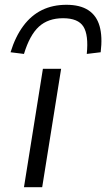

<svg xmlns="http://www.w3.org/2000/svg" viewBox="-20 -781 443 801"><path d="M80 0 159 -494H235L156 0ZM80 -556 24 -563Q44 -628 77 -672.5Q110 -717 155 -739Q200 -761 257 -761Q314 -761 348.5 -738.5Q383 -716 395.5 -672Q408 -628 400 -563L342 -556Q350 -635 328 -670Q306 -705 243 -705Q181 -705 142.5 -670Q104 -635 80 -556Z"/></svg>

Font: Nunito Sans 7pt Expanded Light
Style: Italic
Weight: 300
Width: 7
Italic angle: -9°
Designer: Vernon Adams
Foundry: Vernon Adams
Version: Version 3.101;gftools[0.9.27]